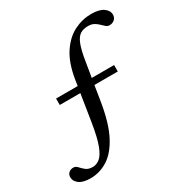

<svg xmlns="http://www.w3.org/2000/svg" viewBox="-239 -818 1049 1099"><g transform="rotate(-30 285.0 -269.0)"><path d="M45.5 137Q-4.5 137 -29 118.2Q-53.5 99.5 -53.5 74.5Q-53.5 56 -41.8 45Q-30 34 -11 34Q4 34 15.8 47.2Q27.5 60.5 43.8 73.8Q60 87 88.5 87Q113 87 135 70Q157 53 175.8 4.8Q194.5 -43.5 209.5 -138L237.5 -315H101.5V-357.5H244.5L250 -393.5Q266.5 -497 307.2 -559Q348 -621 403 -648.8Q458 -676.5 517 -676.5Q570 -676.5 597 -657.2Q624 -638 624 -611.5Q624 -591.5 610.5 -579.5Q597 -567.5 577.5 -567.5Q564.5 -567.5 554.2 -576.2Q544 -585 532.5 -596.5Q521 -608 505.5 -616.8Q490 -625.5 466.5 -625.5Q436 -625.5 415 -612.5Q394 -599.5 379.5 -563.2Q365 -527 354 -457L337.5 -357.5H485V-315H330.5L314 -212.5Q293 -83 252.8 -6.2Q212.5 70.5 159.2 103.8Q106 137 45.5 137Z"/></g></svg>

Font: Newsreader Text Medium
Style: Regular
Weight: 500
Designer: Hugues Gentile
Foundry: Production Type
Version: Version 1.002